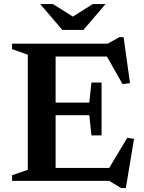

<svg xmlns="http://www.w3.org/2000/svg" viewBox="-20 -891 710 946"><path d="M480.5 -484.5V-354V-224H430.5L420 -323.5H181V-385.5H420L430.5 -484.5ZM620.5 -481.5 584 -476.5 492 -638.5 531.5 -612.5H181V-676H510.5L568.5 -708H589ZM502.5 -37.5 607 -212 640.5 -207 600 35.5H576.5L518 0H181V-63.5H534ZM39.5 0V-27.5L117 -54.5V-621.5L39.5 -649V-676H254V0ZM350.5 -802H327.5L437 -871H500L391 -743.5H287L178 -871H241Z"/></svg>

Font: Newsreader 16pt 16pt SemiBold
Style: Regular
Weight: 600
Version: Version 1.003